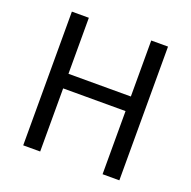

<svg xmlns="http://www.w3.org/2000/svg" viewBox="-129 -861 986 989"><g transform="rotate(20 364.0 -366.5)"><path d="M100 0H193V-346H535V0H627V-733H535V-426H193V-733H100Z"/></g></svg>

Font: Noto Sans CJK SC Regular
Style: Regular
Weight: 400
Designer: Ryoko NISHIZUKA (kana & ideographs); Paul D. Hunt (Latin, Greek & Cyrillic); Wenlong ZHANG (bopomofo); Sandoll Communica
Foundry: Adobe Systems Incorporated
Version: Version 1.004;PS 1.004;hotconv 1.0.82;makeotf.lib2.5.63406